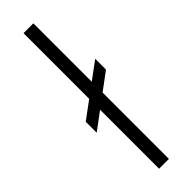

<svg xmlns="http://www.w3.org/2000/svg" viewBox="-254 -731 731 731"><g transform="rotate(-45 112.0 -365.0)"><path d="M15 -265 210 -410V-468L15 -324ZM86 -730V0H139V-730Z"/></g></svg>

Font: Secuela Light
Style: Regular
Weight: 300
Designer: Fernando Haro
Foundry: deFharo
Version: Version 1.708